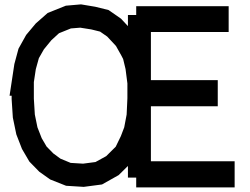

<svg xmlns="http://www.w3.org/2000/svg" viewBox="-20 -836 1119 861"><path d="M581.5 -705.1 587.9 -698.2 553.7 -658.2V-690.4ZM522.9 -752 553.7 -718.8V-768.6H590.8V-808.1H1005.4V-692.4H656.7V-476.6H956.5V-359.4H656.7V-112.8H1032.2V4.4H590.8V-39.6H553.7V-91.8L512.2 -50.8L437.5 -8.8L355.5 2L276.4 -2.9L205.1 -31.2L156.2 -65.9L111.8 -111.3L78.6 -168L53.2 -233.4L37.6 -308.6L32.2 -391.1V-406.7H22.9L44.4 -548.8L63 -617.7L97.2 -679.2L140.6 -731L193.8 -777.8L275.4 -810.5L343.3 -816.4L407.2 -805.7L466.8 -791ZM547.9 -322.3 551.3 -395.5V-461.9L543 -526.4L532.2 -571.3L523.9 -587.4L500 -629.9L460.9 -671.9L428.7 -694.3L389.2 -704.1L339.8 -711.9L297.9 -708.5L244.6 -687L210 -655.3L176.8 -614.7L154.3 -575.2L140.6 -525.9L131.8 -467.8V-393.6L136.2 -322.3L147.9 -265.1L167 -216.3L189 -178.7L219.2 -147.9L251 -124.5L296.9 -105.5L352.5 -102.1L408.2 -109.4L456.1 -135.7L499 -178.2L522 -225.6L537.1 -265.1Z"/></svg>

Font: Gap Sans
Style: Black
Weight: 400
Designer: Alexandre Liziard and Etienne Ozeray
Foundry: Interstices.io
Version: Version 1.6.1 - December 3. 2014